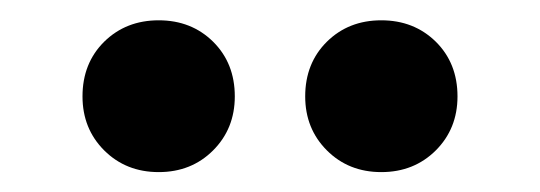

<svg xmlns="http://www.w3.org/2000/svg" viewBox="-20 -781 540 192"><path d="M138.7 -608.9Q106 -608.9 84.2 -630.6Q62.5 -652.3 62.5 -684.6Q62.5 -717.8 84.2 -739.3Q106 -760.7 138.7 -760.7Q171.4 -760.7 193.1 -739.3Q214.8 -717.8 214.8 -684.6Q214.8 -652.3 193.1 -630.6Q171.4 -608.9 138.7 -608.9ZM361.3 -608.9Q328.6 -608.9 306.9 -630.6Q285.2 -652.3 285.2 -684.6Q285.2 -717.8 306.9 -739.3Q328.6 -760.7 361.3 -760.7Q394 -760.7 415.8 -739.3Q437.5 -717.8 437.5 -684.6Q437.5 -652.3 415.8 -630.6Q394 -608.9 361.3 -608.9Z"/></svg>

Font: Schibsted Grotesk Medium
Style: Regular
Weight: 500
Designer: Bakken & Baeck AS, Henrik Kongsvoll
Foundry: Schibsted ASA
Version: Version 1.100;gftools[0.9.25]